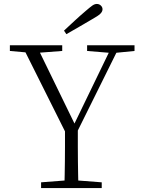

<svg xmlns="http://www.w3.org/2000/svg" viewBox="-20 -952 722 972"><path d="M304 -797Q332 -823 359 -848Q386 -873 412 -895Q435 -915 447 -923.5Q459 -932 470 -932Q482 -932 490.5 -924Q499 -916 499 -905Q499 -893 487.5 -882Q476 -871 447 -855Q415 -836 382 -817Q349 -798 316 -779ZM188 0V-29L331 -40H352L495 -29V0ZM306 0Q307 -38 307.5 -69Q308 -100 308.5 -133.5Q309 -167 309 -210.5Q309 -254 309 -316H374Q374 -254 374 -210.5Q374 -167 374.5 -134Q375 -101 375.5 -69.5Q376 -38 377 0ZM323 -259 91 -723H164L370 -300H345L350 -312L549 -723H588L358 -259ZM30 -694V-723H295V-694L163 -684H143ZM421 -694V-723H661V-694L560 -684H542Z"/></svg>

Font: Early Summer Mincho VF
Style: Regular
Weight: 250
Designer: GuiWonder
Version: Version 1.002